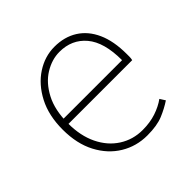

<svg xmlns="http://www.w3.org/2000/svg" viewBox="-136 -614 750 750"><g transform="rotate(-45 239.0 -239.0)"><path d="M272 12Q212 12 162.5 -18Q113 -48 83.5 -104Q54 -160 54 -238Q54 -316 83.5 -372.5Q113 -429 160 -459.5Q207 -490 260 -490Q315 -490 355.5 -464.5Q396 -439 418 -390Q440 -341 440 -270Q440 -263 440 -255Q440 -247 438 -238H70V-266H410Q410 -365 369 -413.5Q328 -462 260 -462Q218 -462 178 -437.5Q138 -413 112 -363.5Q86 -314 86 -240Q86 -172 110.5 -121.5Q135 -71 178 -43.5Q221 -16 274 -16Q315 -16 348 -27Q381 -38 406 -56L420 -34Q393 -16 359.5 -2Q326 12 272 12Z"/></g></svg>

Font: SourceSans3VF
Style: Regular
Weight: 200
Designer: Paul D. Hunt
Foundry: Adobe
Version: Version 3.052;hotconv 1.1.0;makeotfexe 2.6.0